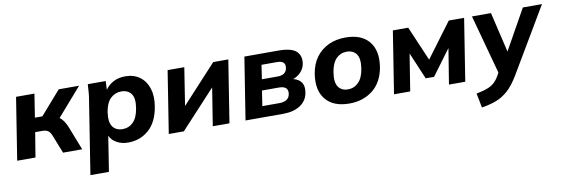

<svg xmlns="http://www.w3.org/2000/svg" viewBox="-54 -916 4504 1542"><g transform="rotate(-10 2197.5 -145.0)"><path d="M26 0 106 -507H256L226 -316H287L454 -507H620L421 -279Q439 -266 453 -245.5Q467 -225 479 -197L556 0H400L341 -149Q329 -179 312 -190Q295 -201 267 -201H208L175 0Z M585 216 678 -375Q684 -407 686.5 -440.5Q689 -474 691 -507H837L834 -436Q860 -474 901.5 -495.5Q943 -517 997 -517Q1067 -517 1115 -482Q1163 -447 1183.5 -384Q1204 -321 1190 -237Q1170 -114 1099.5 -51.5Q1029 11 930 11Q878 11 838 -11Q798 -33 781 -71L736 216ZM905 -103Q956 -103 991.5 -138.5Q1027 -174 1039 -247Q1053 -329 1026 -366Q999 -403 945 -403Q894 -403 857.5 -368Q821 -333 809 -260Q797 -178 824 -140.5Q851 -103 905 -103Z M1262 0 1342 -507H1478L1430 -199L1714 -507H1837L1757 0H1621L1670 -308L1385 0Z M1888 0 1968 -507H2245Q2351 -507 2390.5 -470.5Q2430 -434 2420 -370Q2414 -333 2388 -304Q2362 -275 2323 -261Q2417 -237 2401 -139Q2391 -73 2336 -36.5Q2281 0 2195 0ZM2075 -303H2203Q2273 -303 2281 -360Q2290 -418 2218 -418H2092ZM2041 -90H2178Q2258 -90 2267 -150Q2277 -214 2197 -214H2060Z M2735 11Q2605 11 2542.5 -64Q2480 -139 2500 -270Q2513 -352 2554 -406.5Q2595 -461 2656 -489Q2717 -517 2793 -517Q2923 -517 2984.5 -442Q3046 -367 3026 -237Q3006 -115 2927 -52Q2848 11 2735 11ZM2743 -103Q2793 -103 2828.5 -138.5Q2864 -174 2876 -247Q2889 -329 2862.5 -366Q2836 -403 2783 -403Q2733 -403 2698 -368Q2663 -333 2651 -260Q2638 -178 2664 -140.5Q2690 -103 2743 -103Z M3099 0 3179 -507H3304L3425 -225L3635 -507H3760L3680 0H3547L3594 -290L3440 -82H3372L3279 -301L3231 0Z M3776 227 3753 109Q3826 96 3867.5 74.5Q3909 53 3937 6L3955 -26L3824 -507H3979L4056 -180L4239 -507H4395L4083 20Q4037 97 3990.5 138Q3944 179 3891.5 198Q3839 217 3776 227Z"/></g></svg>

Font: Mulish ExtraBold
Style: Italic
Weight: 800
Italic angle: -9°
Designer: Vernon Adams
Foundry: Vernon Adams
Version: Version 3.603; ttfautohint (v1.8.3)